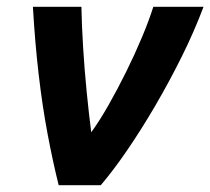

<svg xmlns="http://www.w3.org/2000/svg" viewBox="-20 -546 620 566"><path d="M153 0Q136 -68 120.5 -150Q105 -232 94 -326.5Q83 -421 77 -526H220Q221 -472 225 -406.5Q229 -341 235.5 -275.5Q242 -210 249 -156Q273 -189 299.5 -235.5Q326 -282 351.5 -333.5Q377 -385 398 -435Q419 -485 432 -526H580Q553 -454 516 -379.5Q479 -305 437.5 -234Q396 -163 354.5 -102.5Q313 -42 277 0Z"/></svg>

Font: Ubuntu Sans Mono
Style: Italic
Weight: 400
Italic angle: -13.5°
Monospace: yes
Designer: Dalton Maag Ltd
Foundry: Dalton Maag Ltd
Version: Version 1.006